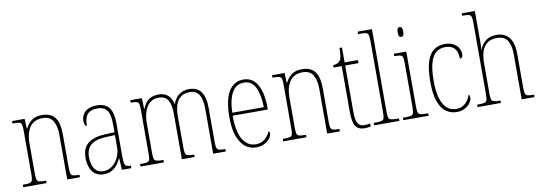

<svg xmlns="http://www.w3.org/2000/svg" viewBox="-58 -1142 4318 1534"><g transform="rotate(-10 2101.0 -375.0)"><path d="M31 0V-20H43Q76 -20 90.5 -24.5Q105 -29 109 -44.5Q113 -60 113 -95V-441Q113 -476 109 -492Q105 -508 91 -512Q77 -516 46 -516H35V-536H137L140 -456H143Q165 -498 196 -520Q227 -542 276 -542Q350 -542 383 -498Q416 -454 416 -361V-95Q416 -60 420 -44.5Q424 -29 438.5 -24.5Q453 -20 484 -20H491V0H388V-364Q388 -433 363 -475Q338 -517 278 -517Q234 -517 203.5 -496.5Q173 -476 157 -435Q141 -394 141 -333V-95Q141 -60 145 -44.5Q149 -29 164 -24.5Q179 -20 211 -20H220V0Z M682 10Q647 10 620 -7Q593 -24 577.5 -59Q562 -94 562 -146Q562 -224 609.5 -261.5Q657 -299 756 -303L825 -306V-371Q825 -421 815.5 -453Q806 -485 783.5 -501Q761 -517 722 -517Q685 -517 662 -504Q639 -491 628 -464Q617 -437 617 -395Q607 -395 601.5 -406.5Q596 -418 596 -439Q596 -466 609.5 -489.5Q623 -513 651 -527.5Q679 -542 722 -542Q790 -542 821.5 -501.5Q853 -461 853 -372V-105Q853 -68 857 -50Q861 -32 872 -26Q883 -20 904 -20H908V0H832L826 -95H824Q813 -68 794.5 -44Q776 -20 749 -5Q722 10 682 10ZM685 -15Q726 -15 757 -39Q788 -63 806.5 -102Q825 -141 825 -185V-283L755 -280Q695 -278 658.5 -261.5Q622 -245 606 -215.5Q590 -186 590 -146Q590 -109 600 -79Q610 -49 631 -32Q652 -15 685 -15Z M982 0V-20H995Q1028 -20 1042.5 -24.5Q1057 -29 1060.5 -45Q1064 -61 1064 -97V-435Q1064 -472 1061 -489Q1058 -506 1044.5 -511Q1031 -516 1001 -516H994V-536H1088L1091 -449H1094Q1112 -497 1144 -519.5Q1176 -542 1222 -542Q1256 -542 1279.5 -530Q1303 -518 1317 -496.5Q1331 -475 1338 -445H1340Q1356 -492 1389.5 -517Q1423 -542 1472 -542Q1537 -542 1568.5 -497.5Q1600 -453 1600 -363V-92Q1600 -58 1604.5 -43Q1609 -28 1623.5 -24Q1638 -20 1670 -20H1674V0H1572V-364Q1572 -438 1549 -477.5Q1526 -517 1471 -517Q1425 -517 1397.5 -494.5Q1370 -472 1358 -433.5Q1346 -395 1346 -348V-95Q1346 -60 1350 -44.5Q1354 -29 1368.5 -24.5Q1383 -20 1414 -20H1421V0H1318V-364Q1318 -443 1295.5 -480Q1273 -517 1218 -517Q1175 -517 1146.5 -491Q1118 -465 1105 -423.5Q1092 -382 1092 -333V-97Q1092 -61 1096 -45Q1100 -29 1115.5 -24.5Q1131 -20 1165 -20H1172V0Z M1920 10Q1842 10 1796 -61Q1750 -132 1750 -262Q1750 -403 1792 -472.5Q1834 -542 1912 -542Q1985 -542 2024 -475Q2063 -408 2063 -291V-272H1778Q1778 -142 1816.5 -78.5Q1855 -15 1921 -15Q1968 -15 1996.5 -41Q2025 -67 2039 -100Q2043 -98 2045.5 -93Q2048 -88 2048 -79Q2048 -64 2033 -43Q2018 -22 1990 -6Q1962 10 1920 10ZM2035 -296Q2034 -395 2004.5 -456Q1975 -517 1912 -517Q1846 -517 1814 -457.5Q1782 -398 1779 -296Z M2140 0V-20H2152Q2185 -20 2199.5 -24.5Q2214 -29 2218 -44.5Q2222 -60 2222 -95V-441Q2222 -476 2218 -492Q2214 -508 2200 -512Q2186 -516 2155 -516H2144V-536H2246L2249 -456H2252Q2274 -498 2305 -520Q2336 -542 2385 -542Q2459 -542 2492 -498Q2525 -454 2525 -361V-95Q2525 -60 2529 -44.5Q2533 -29 2547.5 -24.5Q2562 -20 2593 -20H2600V0H2497V-364Q2497 -433 2472 -475Q2447 -517 2387 -517Q2343 -517 2312.5 -496.5Q2282 -476 2266 -435Q2250 -394 2250 -333V-95Q2250 -60 2254 -44.5Q2258 -29 2273 -24.5Q2288 -20 2320 -20H2329V0Z M2802 10Q2749 10 2727 -23Q2705 -56 2705 -141V-511H2639V-530Q2659 -532 2672 -537.5Q2685 -543 2693 -552Q2705 -567 2708.5 -592.5Q2712 -618 2713 -657H2733V-536H2841V-511H2733V-138Q2733 -66 2749.5 -40.5Q2766 -15 2801 -15Q2814 -15 2824.5 -16.5Q2835 -18 2849 -20V5Q2836 7 2824 8.5Q2812 10 2802 10Z M2878 0V-20H2889Q2926 -20 2942 -24Q2958 -28 2962 -43.5Q2966 -59 2966 -94V-662Q2966 -699 2962 -715.5Q2958 -732 2943.5 -736Q2929 -740 2899 -740H2878V-760H2994V-94Q2994 -59 2998 -43.5Q3002 -28 3018.5 -24Q3035 -20 3071 -20H3083V0Z M3115 0V-20H3135Q3168 -20 3182.5 -24.5Q3197 -29 3201 -44.5Q3205 -60 3205 -95V-437Q3205 -474 3201.5 -490.5Q3198 -507 3184.5 -511.5Q3171 -516 3141 -516H3132V-536H3233V-95Q3233 -60 3237 -44.5Q3241 -29 3255.5 -24.5Q3270 -20 3302 -20H3320V0ZM3214 -658Q3204 -658 3198 -666Q3192 -674 3192 -698Q3192 -721 3198 -729.5Q3204 -738 3214 -738Q3224 -738 3230.5 -729.5Q3237 -721 3237 -698Q3237 -674 3230.5 -666Q3224 -658 3214 -658Z M3547 10Q3500 10 3462 -16.5Q3424 -43 3402 -103Q3380 -163 3380 -263Q3380 -370 3401 -431Q3422 -492 3459 -517Q3496 -542 3546 -542Q3586 -542 3613.5 -527.5Q3641 -513 3655.5 -489Q3670 -465 3670 -436Q3670 -426 3666.5 -419Q3663 -412 3657.5 -409Q3652 -406 3645 -406Q3645 -440 3635 -465Q3625 -490 3602.5 -503.5Q3580 -517 3544 -517Q3504 -517 3473 -494.5Q3442 -472 3425 -417Q3408 -362 3408 -264Q3408 -178 3425.5 -122.5Q3443 -67 3474 -41Q3505 -15 3547 -15Q3580 -15 3603.5 -29Q3627 -43 3642 -65.5Q3657 -88 3665 -111Q3669 -107 3671 -100.5Q3673 -94 3673 -84Q3673 -66 3658.5 -44Q3644 -22 3616 -6Q3588 10 3547 10Z M3717 0V-20H3731Q3764 -20 3778.5 -24.5Q3793 -29 3797 -44.5Q3801 -60 3801 -95V-663Q3801 -698 3797 -714.5Q3793 -731 3780 -735.5Q3767 -740 3741 -740H3722V-760H3829V-491Q3829 -485 3828.5 -477Q3828 -469 3827.5 -461.5Q3827 -454 3826 -446H3828Q3837 -471 3854 -492.5Q3871 -514 3898.5 -528Q3926 -542 3965 -542Q4030 -542 4066.5 -498Q4103 -454 4103 -363V-94Q4103 -60 4106.5 -44.5Q4110 -29 4124 -24.5Q4138 -20 4168 -20H4179V0H4075V-363Q4075 -439 4049.5 -478Q4024 -517 3961 -517Q3920 -517 3890 -497.5Q3860 -478 3844.5 -437.5Q3829 -397 3829 -333V-95Q3829 -60 3833 -44.5Q3837 -29 3851.5 -24.5Q3866 -20 3898 -20H3907V0Z"/></g></svg>

Font: Noto Serif Khmer Condensed Thin
Style: Regular
Weight: 250
Width: 3
Designer: Danh Hong and the Monotype Design Team
Foundry: Monotype Imaging Inc.
Version: Version 2.004